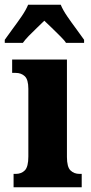

<svg xmlns="http://www.w3.org/2000/svg" viewBox="-47 -786 380 806"><path d="M10 0V-56H19Q43 -56 57.5 -71Q72 -86 72 -129V-413Q72 -452 57 -466Q42 -480 19 -480H4V-536H234V-127Q234 -85 249 -70.5Q264 -56 287 -56H296V0ZM-27 -619Q-14 -638 5.5 -664Q25 -690 43.5 -717Q62 -744 71 -766H208Q217 -744 235.5 -717Q254 -690 273.5 -664Q293 -638 306 -619V-606H230Q225 -615 207.5 -632.5Q190 -650 171 -668.5Q152 -687 139 -699Q126 -686 108 -669Q90 -652 74 -635.5Q58 -619 49 -606H-27Z"/></svg>

Font: Noto Serif Tamil ExtraCondensed Black
Style: Regular
Weight: 900
Width: 2
Designer: Indian Type Foundry, Tom Grace, and the Monotype Design Team
Foundry: Monotype Imaging Inc.
Version: Version 2.004; ttfautohint (v1.8.4.7-5d5b)